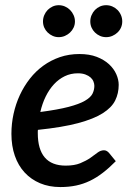

<svg xmlns="http://www.w3.org/2000/svg" viewBox="-20 -730 523 757"><path d="M287 -441Q259 -441 235.2 -429.5Q211.5 -418 192.8 -397.8Q174 -377.5 160.2 -349.5Q146.5 -321.5 139 -288.5Q208 -297.5 250 -308.5Q292 -319.5 314.5 -332.5Q337 -345.5 344.5 -360.2Q352 -375 352 -391.5Q352 -399.5 348.5 -408.5Q345 -417.5 337.2 -424.5Q329.5 -431.5 317 -436.2Q304.5 -441 287 -441ZM436.5 -94.5Q410.5 -68 385.5 -48.8Q360.5 -29.5 334.5 -17Q308.5 -4.5 280 1.5Q251.5 7.5 218 7.5Q173.5 7.5 138 -7.5Q102.5 -22.5 77.2 -49.8Q52 -77 38.5 -115.8Q25 -154.5 25 -202.5Q25 -242.5 33.5 -281.2Q42 -320 58.2 -355Q74.5 -390 97.8 -419.8Q121 -449.5 150.8 -471Q180.5 -492.5 216.2 -504.8Q252 -517 293 -517Q332.5 -517 361.5 -505.8Q390.5 -494.5 409.8 -476.8Q429 -459 438.5 -437.5Q448 -416 448 -395.5Q448 -362 434.2 -334Q420.5 -306 385 -283.5Q349.5 -261 287.8 -244.5Q226 -228 129.5 -218Q129 -215 129 -211.8Q129 -208.5 129 -205Q129 -141.5 156.5 -109.2Q184 -77 239 -77Q273.5 -77 296.5 -86.5Q319.5 -96 335.8 -107.2Q352 -118.5 364.2 -128Q376.5 -137.5 390 -137.5Q400.5 -137.5 409.5 -127.5ZM275.5 -645.5Q275.5 -632.5 270.2 -621.2Q265 -610 256.2 -601.8Q247.5 -593.5 236 -588.5Q224.5 -583.5 211.5 -583.5Q199 -583.5 187.8 -588.5Q176.5 -593.5 168 -601.8Q159.5 -610 154.5 -621.2Q149.5 -632.5 149.5 -645.5Q149.5 -658.5 154.5 -670.2Q159.5 -682 168 -690.8Q176.5 -699.5 187.8 -704.5Q199 -709.5 211.5 -709.5Q224.5 -709.5 236 -704.5Q247.5 -699.5 256.2 -690.8Q265 -682 270.2 -670.2Q275.5 -658.5 275.5 -645.5ZM462 -645.5Q462 -632.5 457 -621.2Q452 -610 443.2 -601.8Q434.5 -593.5 423 -588.5Q411.5 -583.5 398.5 -583.5Q385.5 -583.5 374.2 -588.5Q363 -593.5 354.5 -601.8Q346 -610 341 -621.2Q336 -632.5 336 -645.5Q336 -658.5 341 -670.2Q346 -682 354.5 -690.8Q363 -699.5 374.2 -704.5Q385.5 -709.5 398.5 -709.5Q411.5 -709.5 423 -704.5Q434.5 -699.5 443.2 -690.8Q452 -682 457 -670.2Q462 -658.5 462 -645.5Z"/></svg>

Font: Lato SemiBold
Style: Italic
Weight: 600
Italic angle: -7°
Designer: Lukasz Dziedzic with Adam Twardoch and Botio Nikoltchev
Foundry: tyPoland Lukasz Dziedzic
Version: Version 2.015; 2015-08-06; http://www.latofonts.com/